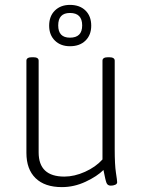

<svg xmlns="http://www.w3.org/2000/svg" viewBox="-20 -759 597 785"><path d="M233 6Q163 6 125.5 -30.5Q88 -67 88 -134V-511Q88 -525 111 -525H116Q138 -525 138 -511V-136Q138 -37 243 -37Q284 -37 327.5 -56.5Q371 -76 399 -107V-511Q399 -525 422 -525H426Q449 -525 449 -511V-150Q449 -85 454 -53Q459 -21 459 -14Q459 -7 451 -3.5Q443 0 433 0Q420 0 415.5 -11Q411 -22 403 -64Q377 -38 330 -16Q283 6 233 6ZM266 -570Q228 -570 204.5 -593Q181 -616 181 -654Q181 -693 204.5 -716Q228 -739 266 -739Q306 -739 329.5 -716Q353 -693 353 -654Q353 -616 329.5 -593Q306 -570 266 -570ZM266 -605Q316 -605 316 -655Q316 -706 266 -706Q218 -706 218 -655Q218 -605 266 -605Z"/></svg>

Font: Asap ExtraLight
Style: Regular
Weight: 200
Designer: Pablo Cosgaya
Foundry: Omnibus-Type
Version: Version 3.001; ttfautohint (v1.8.4.7-5d5b)